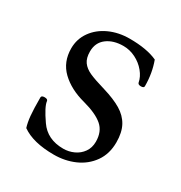

<svg xmlns="http://www.w3.org/2000/svg" viewBox="-113 -509 572 606"><g transform="rotate(30 172.5 -206.5)"><path d="M47.9 -17.1Q42.5 -34.2 40.3 -57.4Q38.1 -80.6 38.1 -123Q38.1 -130.4 49.8 -130.4Q61.5 -130.4 62 -123Q64 -104.5 93.8 -61.5Q123 -19 181.2 -19Q201.2 -19 219.2 -27.3Q237.3 -35.6 248.5 -51.5Q259.8 -67.4 259.8 -89.4Q259.8 -126.5 236.6 -146.5Q213.4 -166.5 164.1 -179.7Q110.4 -193.8 77.6 -225.3Q44.9 -256.8 44.9 -306.2Q44.9 -340.3 64.2 -367.4Q83.5 -394.5 116.7 -409.7Q149.9 -424.8 189.9 -424.8Q252.9 -424.8 291 -407.2Q306.2 -366.2 306.2 -318.8Q306.2 -312 295.4 -312Q284.7 -312 283.2 -318.8Q279.8 -337.9 265.1 -355.7Q250.5 -373.5 229 -384.3Q207.5 -395 184.6 -395Q147.9 -395 124.5 -377.2Q101.1 -359.4 101.1 -327.1Q101.1 -303.2 111.1 -289.3Q121.1 -275.4 140.6 -266.6Q160.2 -257.8 198.7 -246.6Q239.7 -234.4 265.4 -219Q291 -203.6 304 -179.9Q316.9 -156.2 316.9 -120.1Q316.9 -78.1 295.7 -48.1Q274.4 -18.1 239.7 -2.9Q205.1 12.2 165 12.2Q88.9 12.2 47.9 -17.1Z"/></g></svg>

Font: JuniusX
Style: Regular
Weight: 400
Designer: Peter S. Baker
Foundry: Briery Creek Software
Version: Version 1.004